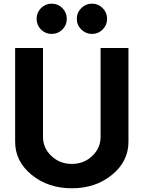

<svg xmlns="http://www.w3.org/2000/svg" viewBox="-20 -1010 778 1040"><path d="M317.9 -850.1Q293.9 -826.2 260 -826.2Q226.1 -826.2 202.1 -850.1Q178.2 -874 178.2 -908Q178.2 -941.9 202.1 -966.1Q226.1 -990.2 260 -990.2Q293.9 -990.2 317.9 -966.1Q341.8 -941.9 341.8 -908Q341.8 -874 317.9 -850.1ZM478 -826.2Q444.8 -826.2 420.4 -850.1Q396 -874 396 -908Q396 -941.9 420.4 -966.1Q444.8 -990.2 478 -990.2Q512.2 -990.2 536.1 -966.1Q560.1 -941.9 560.1 -908Q560.1 -874 536.1 -850.1Q512.2 -826.2 478 -826.2ZM62 -242.2V-750H212.9V-269Q212.9 -208 258.5 -165Q304.2 -122.1 369.1 -122.1Q434.1 -122.1 479.5 -165Q524.9 -208 524.9 -269V-750H675.8V-242.2Q675.8 -136.2 586.9 -63.2Q498 9.8 369.1 9.8Q240.2 9.8 151.1 -63.2Q62 -136.2 62 -242.2Z"/></svg>

Font: Oakes Grotesk
Style: Bold
Weight: 700
Designer: Samuel Oakes
Foundry: Samuel Oakes
Version: Version 1.0 | wf-rip DC20170320